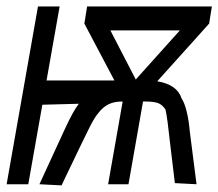

<svg xmlns="http://www.w3.org/2000/svg" viewBox="-54 -570 675 594"><path d="M63.5 -550H130.5L90 -321H300L207 -497L215.5 -550H601.5L593 -497L432.5 -318.5Q494 -308.5 508 -265Q517.5 -251 524 -223Q530.5 -195 533 -164.5L554 0L487 -3.5L473.5 -116Q468.5 -161.5 464.8 -190Q461 -218.5 458 -231Q448 -246.5 434.5 -251.2Q421 -256 394.5 -256H388.5L343.5 0H280.5L325.5 -256H324.5Q299 -256 281.5 -247.2Q264 -238.5 250 -220Q239 -208 221.8 -173.5Q204.5 -139 150 -25L136.5 3.5L68 0L147 -171.5Q173 -228 190 -249L77 -246L33.5 0H-33.5ZM502.5 -476H287.5L366 -324Z"/></svg>

Font: JuliaMono MediumItalic
Style: Regular
Weight: 500
Italic angle: -9°
Monospace: yes
Designer: cormullion
Foundry: corm
Version: Version 0.049; ttfautohint (v1.8.4)